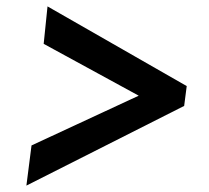

<svg xmlns="http://www.w3.org/2000/svg" viewBox="-20 -622 652 600"><path d="M555.5 -291 62.5 -42 78.5 -167.5 413.5 -323 116.5 -485 128.5 -602 563.5 -353Z"/></svg>

Font: Merriweather Black
Style: Italic
Weight: 900
Italic angle: -7.8°
Designer: Eben Sorkin
Foundry: Eben Sorkin
Version: Version 2.200;gftools[0.9.31]